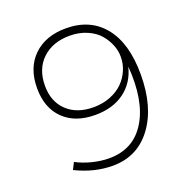

<svg xmlns="http://www.w3.org/2000/svg" viewBox="-127 -816 893 932"><g transform="rotate(-20 319.5 -349.5)"><path d="M127.9 -79.1Q164.6 -59.6 209.5 -48.3Q254.4 -37.1 295.9 -37.1Q421.9 -37.1 485.1 -140.6Q548.3 -244.1 534.2 -423.8Q514.6 -345.2 454.6 -301.5Q394.5 -257.8 304.2 -257.8Q201.2 -257.8 141.6 -315.9Q82 -374 82 -476.1Q82 -580.6 144.3 -641.4Q206.5 -702.1 312 -702.1Q437.5 -702.1 507.8 -615.5Q578.1 -528.8 578.1 -368.2Q578.1 -199.7 502.9 -98.4Q427.7 2.9 299.8 2.9Q204.6 2.9 109.9 -43.9ZM316.9 -662.1Q229.5 -662.1 175.8 -611.6Q122.1 -561 122.1 -474.1Q122.1 -392.1 172.9 -344Q223.6 -295.9 309.1 -295.9Q356.4 -295.9 396.2 -311.5Q436 -327.1 461.9 -353Q487.8 -378.9 502.2 -412.4Q516.6 -445.8 516.1 -481.9Q516.6 -511.2 504.6 -541.7Q492.7 -572.3 469.7 -599.6Q446.8 -627 406.7 -644.5Q366.7 -662.1 316.9 -662.1Z"/></g></svg>

Font: Montserrat-Arabic ExtraLight
Style: Regular
Weight: 275
Designer: Mohamed Gaber
Foundry: Kief Type Foundry
Version: Version 5.008;PS 005.008;hotconv 1.0.88;makeotf.lib2.5.64775